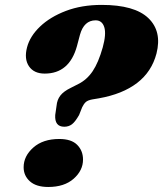

<svg xmlns="http://www.w3.org/2000/svg" viewBox="-20 -753 666 784"><path d="M211 -321.5Q213 -345 226.2 -362.5Q239.5 -380 269.5 -394.5L300 -410Q335 -427.5 358.5 -462.5Q382 -497.5 399.5 -559.5Q414.5 -614 405.8 -642Q397 -670 370.5 -670Q323 -670 306.5 -611L294 -564Q263 -452.5 162.5 -452.5Q118.5 -452.5 98.2 -482.5Q78 -512.5 90.5 -560Q102.5 -605.5 143.8 -644.8Q185 -684 249.2 -708.5Q313.5 -733 395 -733Q529.5 -733 585.8 -679Q642 -625 619 -534.5Q599.5 -460 539.8 -414.2Q480 -368.5 383.5 -351.5L356.5 -347Q338 -343.5 330 -336Q322 -328.5 315.5 -315L303 -283.5Q287 -255.5 273.8 -245.5Q260.5 -235.5 242.5 -235.5Q202.5 -235.5 205.5 -283.5ZM177 10.5Q128 10.5 102.2 -12.5Q76.5 -35.5 76.5 -70Q76.5 -115.5 116 -150.5Q155.5 -185.5 222 -185.5Q271.5 -185.5 295.2 -161.5Q319 -137.5 319 -101.5Q319 -57 280.8 -23.2Q242.5 10.5 177 10.5Z"/></svg>

Font: Fraunces 72pt S050 Black
Style: Italic
Weight: 900
Italic angle: -16°
Version: Version 1.000; ttfautohint (v1.8.3)